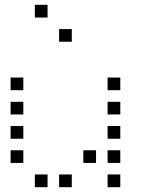

<svg xmlns="http://www.w3.org/2000/svg" viewBox="-20 -796 640 792"><path d="M124.8 -776.2Q123.8 -776.2 123.8 -776.2Q123.8 -776.2 123.8 -775.2V-724.8Q123.8 -723.8 123.8 -723.8Q123.8 -723.8 124.8 -723.8H175.2Q176.2 -723.8 176.2 -723.8Q176.2 -723.8 176.2 -724.8V-775.2Q176.2 -776.2 176.2 -776.2Q176.2 -776.2 175.2 -776.2ZM224.8 -676.2Q223.8 -676.2 223.8 -676.2Q223.8 -676.2 223.8 -675.2V-624.8Q223.8 -623.8 223.8 -623.8Q223.8 -623.8 224.8 -623.8H275.2Q276.2 -623.8 276.2 -623.8Q276.2 -623.8 276.2 -624.8V-675.2Q276.2 -676.2 276.2 -676.2Q276.2 -676.2 275.2 -676.2ZM24.8 -476.2Q23.8 -476.2 23.8 -476.2Q23.8 -476.2 23.8 -475.2V-424.8Q23.8 -423.8 23.8 -423.8Q23.8 -423.8 24.8 -423.8H75.2Q76.2 -423.8 76.2 -423.8Q76.2 -423.8 76.2 -424.8V-475.2Q76.2 -476.2 76.2 -476.2Q76.2 -476.2 75.2 -476.2ZM424.8 -476.2Q423.8 -476.2 423.8 -476.2Q423.8 -476.2 423.8 -475.2V-424.8Q423.8 -423.8 423.8 -423.8Q423.8 -423.8 424.8 -423.8H475.2Q476.2 -423.8 476.2 -423.8Q476.2 -423.8 476.2 -424.8V-475.2Q476.2 -476.2 476.2 -476.2Q476.2 -476.2 475.2 -476.2ZM24.8 -376.2Q23.8 -376.2 23.8 -376.2Q23.8 -376.2 23.8 -375.2V-324.8Q23.8 -323.8 23.8 -323.8Q23.8 -323.8 24.8 -323.8H75.2Q76.2 -323.8 76.2 -323.8Q76.2 -323.8 76.2 -324.8V-375.2Q76.2 -376.2 76.2 -376.2Q76.2 -376.2 75.2 -376.2ZM424.8 -376.2Q423.8 -376.2 423.8 -376.2Q423.8 -376.2 423.8 -375.2V-324.8Q423.8 -323.8 423.8 -323.8Q423.8 -323.8 424.8 -323.8H475.2Q476.2 -323.8 476.2 -323.8Q476.2 -323.8 476.2 -324.8V-375.2Q476.2 -376.2 476.2 -376.2Q476.2 -376.2 475.2 -376.2ZM24.8 -276.2Q23.8 -276.2 23.8 -276.2Q23.8 -276.2 23.8 -275.2V-224.8Q23.8 -223.8 23.8 -223.8Q23.8 -223.8 24.8 -223.8H75.2Q76.2 -223.8 76.2 -223.8Q76.2 -223.8 76.2 -224.8V-275.2Q76.2 -276.2 76.2 -276.2Q76.2 -276.2 75.2 -276.2ZM424.8 -276.2Q423.8 -276.2 423.8 -276.2Q423.8 -276.2 423.8 -275.2V-224.8Q423.8 -223.8 423.8 -223.8Q423.8 -223.8 424.8 -223.8H475.2Q476.2 -223.8 476.2 -223.8Q476.2 -223.8 476.2 -224.8V-275.2Q476.2 -276.2 476.2 -276.2Q476.2 -276.2 475.2 -276.2ZM24.8 -176.2Q23.8 -176.2 23.8 -176.2Q23.8 -176.2 23.8 -175.2V-124.8Q23.8 -123.8 23.8 -123.8Q23.8 -123.8 24.8 -123.8H75.2Q76.2 -123.8 76.2 -123.8Q76.2 -123.8 76.2 -124.8V-175.2Q76.2 -176.2 76.2 -176.2Q76.2 -176.2 75.2 -176.2ZM324.8 -176.2Q323.8 -176.2 323.8 -176.2Q323.8 -176.2 323.8 -175.2V-124.8Q323.8 -123.8 323.8 -123.8Q323.8 -123.8 324.8 -123.8H375.2Q376.2 -123.8 376.2 -123.8Q376.2 -123.8 376.2 -124.8V-175.2Q376.2 -176.2 376.2 -176.2Q376.2 -176.2 375.2 -176.2ZM424.8 -176.2Q423.8 -176.2 423.8 -176.2Q423.8 -176.2 423.8 -175.2V-124.8Q423.8 -123.8 423.8 -123.8Q423.8 -123.8 424.8 -123.8H475.2Q476.2 -123.8 476.2 -123.8Q476.2 -123.8 476.2 -124.8V-175.2Q476.2 -176.2 476.2 -176.2Q476.2 -176.2 475.2 -176.2ZM124.8 -76.2Q123.8 -76.2 123.8 -76.2Q123.8 -76.2 123.8 -75.2V-24.8Q123.8 -23.8 123.8 -23.8Q123.8 -23.8 124.8 -23.8H175.2Q176.2 -23.8 176.2 -23.8Q176.2 -23.8 176.2 -24.8V-75.2Q176.2 -76.2 176.2 -76.2Q176.2 -76.2 175.2 -76.2ZM224.8 -76.2Q223.8 -76.2 223.8 -76.2Q223.8 -76.2 223.8 -75.2V-24.8Q223.8 -23.8 223.8 -23.8Q223.8 -23.8 224.8 -23.8H275.2Q276.2 -23.8 276.2 -23.8Q276.2 -23.8 276.2 -24.8V-75.2Q276.2 -76.2 276.2 -76.2Q276.2 -76.2 275.2 -76.2ZM424.8 -76.2Q423.8 -76.2 423.8 -76.2Q423.8 -76.2 423.8 -75.2V-24.8Q423.8 -23.8 423.8 -23.8Q423.8 -23.8 424.8 -23.8H475.2Q476.2 -23.8 476.2 -23.8Q476.2 -23.8 476.2 -24.8V-75.2Q476.2 -76.2 476.2 -76.2Q476.2 -76.2 475.2 -76.2Z"/></svg>

Font: Doto Black
Style: Regular
Weight: 900
Monospace: yes
Version: Version 1.000